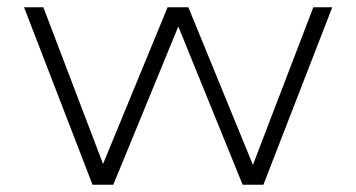

<svg xmlns="http://www.w3.org/2000/svg" viewBox="-20 -507 978 527"><path d="M234 0 46 -487H99L272 -33H253L440 -487H497L683 -33H666L840 -487H892L703 0H646L459 -460H480L291 0Z"/></svg>

Font: Nunito Sans 10pt SemiExpanded ExtraLight
Style: Regular
Weight: 250
Width: 6
Designer: Vernon Adams
Foundry: Vernon Adams
Version: Version 3.101;gftools[0.9.27]